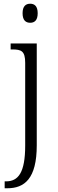

<svg xmlns="http://www.w3.org/2000/svg" viewBox="-20 -769 312 1029"><path d="M142 -647C164 -647 182 -659 182 -698C182 -737 164 -749 142 -749C119 -749 101 -737 101 -698C101 -659 119 -647 142 -647ZM5 240H19C111 240 177 189 177 10V-536H37V-504H46C94 -504 115 -496 115 -432V11C115 158 77 203 12 203H5Z"/></svg>

Font: Noto Serif Devanagari SemiCondensed Light
Style: Regular
Weight: 300
Width: 4
Designer: Universal Thirst, Indian Type Foundry and the Monotype Design Team
Foundry: Monotype Imaging Inc.
Version: Version 2.004